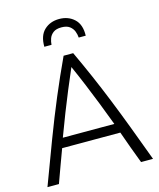

<svg xmlns="http://www.w3.org/2000/svg" viewBox="-130 -992 899 1084"><g transform="rotate(-15 319.5 -450.0)"><path d="M11 0Q62 -137 106.5 -254.5Q151 -372 196 -479Q241 -586 291 -693H347Q384 -614 417.5 -537Q451 -460 484 -378Q517 -296 552 -203.5Q587 -111 628 0H558Q539 -50 521.5 -97.5Q504 -145 488 -191H148Q131 -145 113.5 -97.5Q96 -50 78 0ZM167 -247H468Q441 -319 417 -380Q393 -441 369 -499Q345 -557 317 -620Q290 -557 265.5 -498.5Q241 -440 217.5 -379.5Q194 -319 167 -247ZM199 -770Q198 -835 232.5 -867.5Q267 -900 320 -900Q373 -900 408 -867.5Q443 -835 441 -770H400Q399 -788 392 -806.5Q385 -825 368 -838Q351 -851 320 -851Q289 -851 272 -838Q255 -825 248.5 -806.5Q242 -788 241 -770Z"/></g></svg>

Font: Ubuntu Sans Light
Style: Regular
Weight: 300
Designer: Dalton Maag Ltd
Foundry: Dalton Maag Ltd
Version: Version 1.006; ttfautohint (v1.8.4.7-5d5b)